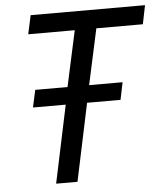

<svg xmlns="http://www.w3.org/2000/svg" viewBox="-52 -760 692 806"><g transform="rotate(-5 294.5 -357.0)"><path d="M152 0 221 -327H83L99 -400H235L286 -635H90L107 -714H589L573 -635H377L326 -400H467L452 -327H311L242 0Z"/></g></svg>

Font: Manna Sans
Style: Italic
Weight: 400
Italic angle: -12°
Designer: Monotype Design Team
Foundry: Monotype Imaging Inc.
Version: Version 2.001.1; ttfautohint (v1.8.2)